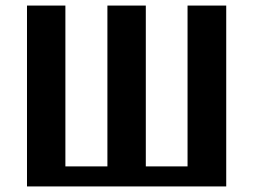

<svg xmlns="http://www.w3.org/2000/svg" viewBox="-20 -670 910 690"><path d="M504 -650V-72H654V-650H793V0H77V-650H215V-72H366V-650Z"/></svg>

Font: ArsenalBold
Style: Bold
Weight: 700
Designer: Andrij Shevchenko
Foundry: Stairsfor.com
Version: Version 1.000